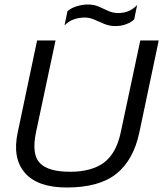

<svg xmlns="http://www.w3.org/2000/svg" viewBox="-20 -824 726 854"><path d="M493 -708Q467 -708 444 -717.5Q421 -727 400 -736.5Q379 -746 357 -746Q333 -746 310 -738.5Q287 -731 267 -711L280 -774Q295 -788 321 -796Q347 -804 370 -804Q398 -804 419.5 -794.5Q441 -785 461.5 -775.5Q482 -766 506 -766Q557 -766 590 -802L577 -738Q564 -725 541.5 -716.5Q519 -708 493 -708ZM277 10Q147 10 90.5 -55.5Q34 -121 59 -236L145 -644H227L140 -235Q120 -138 157 -99Q194 -60 292 -60Q387 -60 442 -100.5Q497 -141 517 -235L604 -644H686L600 -236Q574 -112 497.5 -51Q421 10 277 10Z"/></svg>

Font: Kanit Light
Style: Italic
Weight: 300
Italic angle: -12°
Designer: Katatrad Team
Foundry: CadsonDemak
Version: Version 2.000; ttfautohint (v1.8.3)